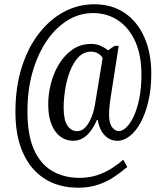

<svg xmlns="http://www.w3.org/2000/svg" viewBox="-20 -734 768 896"><path d="M344 142Q281 142 228 120.5Q175 99 135.5 55Q96 11 74 -55.5Q52 -122 52 -212Q52 -326 81 -418.5Q110 -511 161 -577Q212 -643 278 -678.5Q344 -714 419 -714Q504 -714 563.5 -672.5Q623 -631 654.5 -558Q686 -485 686 -390Q686 -319 672.5 -261.5Q659 -204 636.5 -162.5Q614 -121 585.5 -99Q557 -77 528 -77Q494 -77 469.5 -101.5Q445 -126 436 -174H432Q421 -148 405.5 -126Q390 -104 369 -90.5Q348 -77 320 -77Q289 -77 262.5 -96Q236 -115 220.5 -153Q205 -191 205 -248Q205 -295 217.5 -344Q230 -393 255.5 -435Q281 -477 318.5 -503Q356 -529 407 -529Q430 -529 451 -519.5Q472 -510 484 -499L515 -520H534L496 -277Q494 -261 492 -246.5Q490 -232 489.5 -220Q489 -208 489 -198Q489 -158 503.5 -140Q518 -122 534 -122Q551 -122 569.5 -139.5Q588 -157 604 -191Q620 -225 630 -274Q640 -323 640 -386Q640 -477 611 -541Q582 -605 531 -639Q480 -673 414 -673Q352 -673 297 -640Q242 -607 199.5 -545.5Q157 -484 132.5 -400Q108 -316 108 -214Q108 -105 138 -37Q168 31 223 63.5Q278 96 351 96Q396 96 433.5 83.5Q471 71 501.5 51.5Q532 32 555 11L574 45Q546 69 512.5 91.5Q479 114 437.5 128Q396 142 344 142ZM340 -122Q358 -122 371.5 -133.5Q385 -145 395.5 -163.5Q406 -182 413 -203.5Q420 -225 423 -245L459 -463Q453 -475 438.5 -484Q424 -493 405 -493Q371 -493 346.5 -467.5Q322 -442 306.5 -401.5Q291 -361 284 -316Q277 -271 277 -232Q277 -174 294.5 -148Q312 -122 340 -122Z"/></svg>

Font: Noto Serif Khmer ExtraCondensed
Style: Regular
Weight: 400
Width: 2
Designer: Danh Hong and the Monotype Design Team
Foundry: Monotype Imaging Inc.
Version: Version 2.004